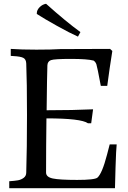

<svg xmlns="http://www.w3.org/2000/svg" viewBox="-20 -997 680 1017"><path d="M175 -923V-927Q175 -944 190 -959Q205 -974 224 -977Q330 -882 406 -827L393 -803Q350 -822 281 -860.5Q212 -899 175 -923ZM29 0V-37Q59 -39 75.5 -42Q92 -45 105.5 -55Q119 -65 119 -83Q123 -211 123 -387.5Q123 -564 119 -661Q118 -683 103.5 -690.5Q89 -698 51 -700L37 -701V-738Q91 -734 173 -734Q255 -734 300 -737L563 -738L575 -727Q573 -719 561 -636Q549 -553 548 -542H514Q495 -644 490.5 -656.5Q486 -669 476 -676Q443 -685 355.5 -685Q268 -685 250 -678.5Q232 -672 231 -651Q229 -597 227 -413Q368 -413 473 -418L463 -344H446Q410 -370 226 -370Q224 -222 224 -83Q224 -59 260 -51.5Q296 -44 388.5 -44Q481 -44 496 -56Q521 -78 547 -178L561 -232H598Q595 -206 592 -111Q589 -16 589 0Z"/></svg>

Font: Prociono
Style: Regular
Weight: 400
Designer: Barry Schwartz
Foundry: The Crud Factory
Version: Version 2.301